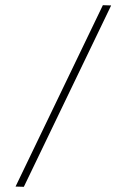

<svg xmlns="http://www.w3.org/2000/svg" viewBox="-20 -720 449 741"><path d="M377 -700 409 -699 72 1 40 0Z"/></svg>

Font: Fivo Sans Thin
Style: Regular
Weight: 250
Foundry: Alexander Slobzheninov
Version: 1.0